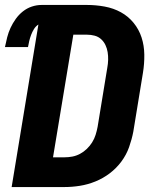

<svg xmlns="http://www.w3.org/2000/svg" viewBox="-26 -755 646 775"><path d="M21 0 129 -656Q118 -649 111 -637.5Q104 -626 99.5 -614Q95 -602 92 -589.5Q89 -577 87 -565H-6Q-2 -585 3 -604.5Q8 -624 16.5 -642.5Q25 -661 37.5 -678.5Q50 -696 66.5 -709Q83 -722 102.5 -728.5Q122 -735 142 -735H325Q361 -735 396.5 -728.5Q432 -722 462 -705.5Q492 -689 513.5 -662.5Q535 -636 545.5 -603.5Q556 -571 556.5 -534.5Q557 -498 551 -461L512 -223Q506 -192 495 -161Q484 -130 464 -103Q444 -76 417 -55.5Q390 -35 359 -22.5Q328 -10 296.5 -5Q265 0 234 0ZM188 -120H234Q250 -120 266 -123Q282 -126 297 -134Q312 -142 324.5 -154Q337 -166 346 -180.5Q355 -195 360 -211Q365 -227 368 -243L407 -481Q410 -497 410.5 -513Q411 -529 408.5 -544.5Q406 -560 399.5 -573.5Q393 -587 382 -597Q371 -607 356 -611Q341 -615 325 -615H270Z"/></svg>

Font: Iosevka Aile Heavy Oblique
Style: Regular
Weight: 900
Italic angle: -9°
Designer: Belleve Invis
Foundry: Belleve Invis
Version: Version 31.1.0; ttfautohint (v1.8.4)